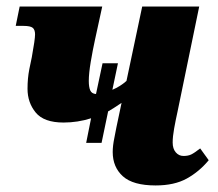

<svg xmlns="http://www.w3.org/2000/svg" viewBox="-20 -556 665 586"><path d="M617 -67Q588 -32 550 -11Q512 10 455 10Q386 10 355 -18Q324 -46 324 -92Q324 -111 329 -135Q334 -159 335 -166L351 -242Q323 -223 310 -216L290 -120H243L258 -195Q217 -182 174 -182Q114 -182 89 -212.5Q64 -243 64 -285Q64 -317 69.5 -345Q75 -373 77 -381Q87 -436 87 -451Q87 -465 80 -471Q73 -477 51 -477H28L40 -536H292L270 -435Q263 -403 257 -367.5Q251 -332 251 -309Q251 -290 255.5 -280Q260 -270 273 -269L293 -363H340L323 -282Q347 -292 366 -309L414 -536H588L522 -216Q516 -189 511.5 -164Q507 -139 507 -121Q507 -102 516.5 -91Q526 -80 540 -80Q554 -80 563.5 -84.5Q573 -89 591 -103Z"/></svg>

Font: Noto Serif NarrowBlack
Style: Italic
Weight: 900
Width: 4
Italic angle: -12°
Designer: Monotype Design Team
Foundry: Monotype Imaging Inc.
Version: Version 1.001